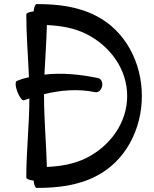

<svg xmlns="http://www.w3.org/2000/svg" viewBox="-20 -871 756 942"><path d="M97 -379C106 -382 115 -385 124 -388C124 -259 109 -130 109 0C109 7 124 13 145 15C147 36 153 51 160 51C260 51 361 40 450 -6C595 -79 676 -236 676 -400C676 -564 595 -721 450 -794C361 -840 260 -851 160 -851C153 -851 147 -836 145 -815C124 -813 109 -807 109 -800C109 -697 118 -595 122 -492C102 -488 82 -482 63 -474C54 -471 55 -448 65 -421C75 -395 89 -376 97 -379ZM196 -400C196 -403 196 -406 196 -409C278 -429 363 -436 446 -419C461 -415 477 -428 481 -448C485 -467 476 -485 461 -488C374 -506 285 -515 198 -505C202 -586 208 -667 210 -748C277 -745 344 -734 404 -704C521 -645 604 -531 604 -400C604 -269 521 -155 404 -96C344 -66 277 -55 210 -52C207 -168 196 -284 196 -400Z"/></svg>

Font: Nupuram Medium
Style: Regular
Weight: 500
Designer: Santhosh Thottingal (santhosh.thottingal@gmail.com)
Foundry: SMC
Version: Version 1.000